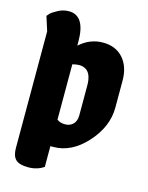

<svg xmlns="http://www.w3.org/2000/svg" viewBox="-114 -702 691 895"><g transform="rotate(15 231.5 -254.0)"><path d="M185 100Q153 122 110 122Q67 122 49.5 105Q32 88 32 50V-513L10 -582Q14 -587 21.5 -595Q29 -603 54 -616.5Q79 -630 106 -630Q185 -630 185 -505V-485Q235 -530 297.5 -530Q360 -530 395.5 -489.5Q431 -449 431 -382V-252Q431 -160 359 -80Q287 0 199 0H185ZM185 -128Q200 -116 224 -116Q248 -116 263 -131Q278 -146 278 -173V-318Q278 -371 252 -390Q236 -400 219 -400Q202 -400 185 -395Z"/></g></svg>

Font: Chela One
Style: Regular
Weight: 400
Designer: Miguel Hernandez
Foundry: LatinoType
Version: Version 1.001